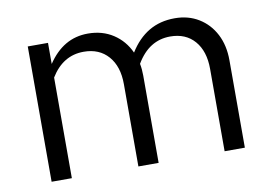

<svg xmlns="http://www.w3.org/2000/svg" viewBox="-60 -589 965 682"><g transform="rotate(-10 422.5 -248.0)"><path d="M75 0V-488H148V-412Q176 -454 212 -475Q248 -496 293 -496Q345 -496 384 -470.5Q423 -445 443 -401Q472 -448 512.5 -472Q553 -496 606 -496Q655 -496 692.5 -473Q730 -450 751 -409.5Q772 -369 772 -315V0H699V-297Q699 -361 667 -398Q635 -435 579 -435Q541 -435 510.5 -416Q480 -397 457 -358Q459 -348 460 -337Q461 -326 461 -315V0H388V-297Q388 -361 355.5 -398Q323 -435 267 -435Q192 -435 148 -363V0Z"/></g></svg>

Font: Red Hat Text VF
Style: Regular
Weight: 300
Designer: Pentagram, MCKL
Foundry: Pentagram, MCKL
Version: Version 1.023